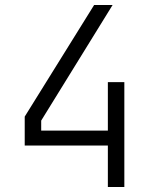

<svg xmlns="http://www.w3.org/2000/svg" viewBox="-20 -749 640 769"><path d="M412 0H478V-420H412V-226H145V-266L431 -729H357L79 -282V-166H412Z"/></svg>

Font: JetBrains Mono ExtraLight
Style: Regular
Weight: 240
Monospace: yes
Designer: Philipp Nurullin, Konstantin Bulenkov
Foundry: JetBrains
Version: Version 2.305